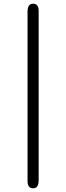

<svg xmlns="http://www.w3.org/2000/svg" viewBox="-20 -769 359 1038"><path d="M128.9 209V-705.1Q128.9 -749 158.9 -749Q189 -749 189 -710V205.1Q189 249 158.9 249Q128.9 249 128.9 209Z"/></svg>

Font: CMU Concrete
Style: Bold
Weight: 700
Version: Version 0.7.0